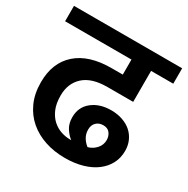

<svg xmlns="http://www.w3.org/2000/svg" viewBox="-159 -768 888 907"><g transform="rotate(30 285.0 -314.0)"><path d="M311 8Q253 8 203 -8.5Q153 -25 115.5 -57Q78 -89 56.5 -136.5Q35 -184 35 -246Q35 -352 101.5 -411Q168 -470 291 -470H352V-552H-10V-636H580V-552H459V-383H319Q233 -383 190 -343.5Q147 -304 147 -238Q147 -194 160 -164Q173 -134 193.5 -115.5Q214 -97 239 -88.5Q264 -80 288 -80H296Q277 -94 261.5 -118Q246 -142 246 -177Q246 -232 286.5 -264.5Q327 -297 390 -297Q424 -297 452.5 -287Q481 -277 500.5 -259.5Q520 -242 531 -217.5Q542 -193 542 -163Q542 -125 526 -94Q510 -63 480 -40Q450 -17 407 -4.5Q364 8 311 8ZM340 -164Q340 -140 351 -121.5Q362 -103 379 -90Q405 -97 423 -117Q441 -137 441 -164Q441 -185 429 -201Q417 -217 393 -217Q369 -217 354.5 -202.5Q340 -188 340 -164Z"/></g></svg>

Font: Ek Mukta SemiBold
Style: Regular
Weight: 600
Designer: Girish Dalvi and Yashodeep Gholap
Foundry: Ek Type
Version: Version 2.538;PS 1.002;hotconv 16.6.51;makeotf.lib2.5.65220;